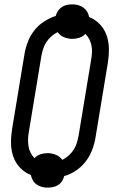

<svg xmlns="http://www.w3.org/2000/svg" viewBox="-20 -807 540 879"><path d="M198 52Q184 52 171 48.5Q158 45 147.5 37.5Q137 30 130.5 18.5Q124 7 121 -6Q93 -17 72 -39Q51 -61 41 -89.5Q31 -118 30.5 -150Q30 -182 35 -214L92 -559Q97 -588 107.5 -615.5Q118 -643 136.5 -667Q155 -691 181 -708Q207 -725 235 -734Q238 -746 245.5 -757Q253 -768 263.5 -775Q274 -782 286.5 -784.5Q299 -787 311 -787Q325 -787 338 -783.5Q351 -780 361.5 -772.5Q372 -765 379 -753.5Q386 -742 388 -729Q416 -718 437 -696Q458 -674 468 -645.5Q478 -617 478.5 -585Q479 -553 474 -521L417 -176Q412 -147 401.5 -119.5Q391 -92 372.5 -68Q354 -44 328.5 -26.5Q303 -9 274 -1Q271 11 264 22Q257 33 246 40Q235 47 222.5 49.5Q210 52 198 52ZM265 -75Q281 -83 294.5 -95Q308 -107 317.5 -122Q327 -137 332 -153.5Q337 -170 340 -187L397 -532Q400 -549 401 -565.5Q402 -582 399 -597.5Q396 -613 389 -627Q382 -641 371 -652Q359 -639 343 -634Q327 -629 311 -629Q291 -629 272.5 -637Q254 -645 244 -660Q228 -652 214.5 -640Q201 -628 191.5 -613Q182 -598 177 -581.5Q172 -565 169 -548L112 -203Q109 -186 108.5 -169.5Q108 -153 110.5 -137.5Q113 -122 120 -108Q127 -94 138 -83Q150 -96 166 -101Q182 -106 198 -106Q218 -106 236.5 -98Q255 -90 265 -75Z"/></svg>

Font: Iosevka Curly Oblique
Style: Regular
Weight: 400
Italic angle: -9°
Monospace: yes
Designer: Belleve Invis
Foundry: Belleve Invis
Version: Version 11.1.0; ttfautohint (v1.8.3)